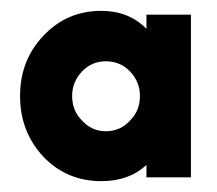

<svg xmlns="http://www.w3.org/2000/svg" viewBox="-20 -727 401 354"><path d="M250 -700V-674Q217 -707 167 -707Q103 -707 60 -661Q17 -616 17 -550Q17 -484 60 -438Q103 -393 167 -393Q218 -393 250 -423V-400H332V-700ZM175 -614Q202 -614 220 -595Q238 -576 238 -550Q238 -523 220 -505Q202 -485 175 -485Q149 -485 131 -505Q113 -523 113 -550Q113 -576 131 -595Q149 -614 175 -614Z"/></svg>

Font: Unageo
Style: ExtraBold
Weight: 800
Designer: Richard Sepsi
Foundry: Richard Sepsi
Version: Version 2.000